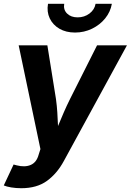

<svg xmlns="http://www.w3.org/2000/svg" viewBox="-38 -785 690 1013"><path d="M-18.1 193.4 33.7 83 50.3 87.4Q93.8 98.6 124.5 85Q155.3 71.3 166 30.8L175.3 1.5L60.5 -545.9H211.9L257.3 -262.7Q262.2 -227.1 264.4 -191.7Q266.6 -156.2 268.1 -120.1Q283.2 -156.7 298.6 -192.1Q314 -227.5 331.5 -262.7L474.1 -545.9H631.8L298.8 64.5Q263.2 130.4 210 169.2Q156.7 208 74.2 208Q46.4 208 21.5 203.9Q-3.4 199.7 -18.1 193.4ZM357.9 -613.3Q310.1 -613.3 275.4 -633.5Q240.7 -653.8 224.4 -688.2Q208 -722.7 215.3 -765.1H300.8Q295.4 -733.9 315.9 -713.6Q336.4 -693.4 371.6 -693.4Q407.2 -693.4 434.1 -713.6Q460.9 -733.9 466.3 -765.1H552.2Q544.9 -722.7 517.1 -688.2Q489.3 -653.8 447.5 -633.5Q405.8 -613.3 357.9 -613.3Z"/></svg>

Font: Inter
Style: Bold Italic
Weight: 700
Italic angle: -9.39999°
Designer: Rasmus Andersson
Foundry: rsms
Version: Version 4.001;git-9221beed3